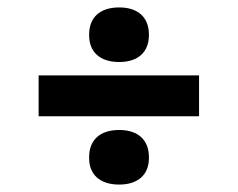

<svg xmlns="http://www.w3.org/2000/svg" viewBox="-20 -578 640 517"><path d="M84 -375V-265H516V-375ZM220 -152C220 -109 248 -81 301 -81C353 -81 381 -109 381 -152V-155C381 -200 353 -228 301 -228C248 -228 220 -200 220 -155ZM220 -483C220 -439 248 -411 301 -411C353 -411 381 -439 381 -483V-485C381 -530 353 -558 301 -558C248 -558 220 -530 220 -485Z"/></svg>

Font: LT Wave Mono Bold
Style: Regular
Weight: 700
Designer: Daniel Lyons
Version: Version 2.5 (Glyphs App)